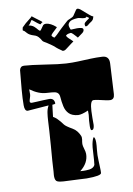

<svg xmlns="http://www.w3.org/2000/svg" viewBox="-99 -1008 729 1049"><g transform="rotate(-10 265.0 -483.5)"><path d="M152 -946Q153 -946 170 -932L194 -914Q197 -912 201 -908.5Q205 -905 205 -903L199 -900L194 -895Q191 -892 176 -904.5Q161 -917 152 -924Q151 -925 148 -925Q147 -926 141 -915Q135 -904 127 -899Q146 -896 156.5 -886.5Q167 -877 173.5 -868.5Q180 -860 185 -860Q187 -860 191.5 -866.5Q196 -873 201 -880Q206 -887 207 -888Q212 -892 222 -892Q248 -890 277 -864V-862Q278 -862 269 -854Q260 -846 251 -837Q242 -828 241 -824Q241 -818 254 -809Q261 -813 271.5 -823Q282 -833 291 -842.5Q300 -852 303 -854L327 -876Q335 -884 340.5 -888Q346 -892 350 -893Q373 -902 377 -908L398 -939Q401 -943 407 -943Q410 -942 413 -941Q416 -940 420 -937L464 -899Q476 -889 480 -888Q484 -887 484 -886Q483 -885 481.5 -877.5Q480 -870 472 -863Q454 -851 450 -847Q446 -843 441 -841Q440 -840 437 -840Q434 -839 431 -842V-843Q431 -845 430.5 -847.5Q430 -850 430 -852Q430 -857 435 -862Q448 -873 455 -877Q462 -881 457 -885Q451 -888 447 -892Q446 -886 435 -886Q426 -886 414 -889.5Q402 -893 396 -892Q363 -890 353 -880.5Q343 -871 343 -862Q343 -855 345 -850.5Q347 -846 347 -844Q347 -842 350 -837Q352 -836 362 -837Q372 -838 385 -838Q398 -838 408.5 -835.5Q419 -833 419 -825Q419 -815 408.5 -807Q398 -799 381 -787Q381 -787 374 -795Q367 -803 359 -811Q351 -819 346 -819Q342 -819 333.5 -817Q325 -815 320 -810L319 -809Q320 -808 320 -806.5Q320 -805 321 -804Q323 -800 330.5 -792.5Q338 -785 345 -779Q352 -773 352 -772Q353 -772 353 -771Q353 -770 352 -770Q349 -768 338 -760Q327 -752 317 -744Q307 -736 305 -735Q299 -730 292 -730H287Q275 -738 264.5 -746Q254 -754 246 -762Q245 -763 234 -771Q223 -779 209 -788Q189 -798 185 -806Q180 -816 171 -826Q162 -836 148 -840Q121 -848 110.5 -861Q100 -874 94 -876Q90 -877 91.5 -882.5Q93 -888 93 -890Q93 -895 100 -900Q108 -908 114.5 -914Q121 -920 127 -924Q152 -943 152 -946ZM295 -21Q288 -21 255.5 -23Q223 -25 167 -27Q146 -28 133.5 -33.5Q121 -39 121 -64Q121 -67 121.5 -73.5Q122 -80 123 -90Q124 -113 126.5 -148.5Q129 -184 133 -230Q140 -323 142 -370Q143 -390 146 -411Q149 -432 159 -450Q107 -446 42 -441Q25 -442 25 -474Q25 -510 29 -558.5Q33 -607 39 -667Q44 -688 64 -687Q83 -686 111.5 -682.5Q140 -679 179 -673Q217 -667 245.5 -663.5Q274 -660 293 -659Q301 -659 309 -658.5Q317 -658 327 -658Q341 -658 358 -658.5Q375 -659 394 -660Q414 -661 431 -661.5Q448 -662 461 -662Q471 -662 479 -661.5Q487 -661 494 -661Q533 -659 530 -616L521 -448Q519 -420 496 -420Q487 -420 469 -424Q451 -428 433 -432Q415 -436 405 -436Q387 -436 384 -379Q383 -360 383 -341Q383 -322 383 -302Q381 -275 367 -276Q361 -276 361 -299Q361 -314 362.5 -330Q364 -346 366 -361V-385Q329 -369 309 -370Q276 -373 259.5 -389.5Q243 -406 237.5 -431.5Q232 -457 230 -485Q228 -511 203 -515Q199 -516 188.5 -517Q178 -518 160 -519Q117 -521 70 -555V-527Q70 -520 65.5 -507Q61 -494 61 -488Q61 -482 70 -480Q78 -480 97 -481Q116 -482 136 -483Q156 -484 168 -484Q196 -484 197 -454Q193 -450 180 -450Q179 -439 176.5 -422.5Q174 -406 172 -384Q181 -380 194 -367.5Q207 -355 223 -333Q231 -322 266 -302Q280 -294 289.5 -282Q299 -270 305 -256Q309 -247 307 -234Q306 -228 305 -222Q304 -216 304 -210Q304 -200 309.5 -182.5Q315 -165 315 -154Q315 -103 267 -66Q277 -65 285 -65Q293 -65 299 -65Q340 -65 349 -87Q351 -93 356 -182Q356 -187 358.5 -200Q361 -213 365 -224.5Q369 -236 373 -236Q380 -230 380 -205Q380 -191 377 -165Q376 -151 375.5 -144Q375 -137 375 -136Q375 -125 375.5 -105.5Q376 -86 377 -67Q378 -48 377 -37Q376 -21 295 -21Z"/></g></svg>

Font: Moo Lah Lah
Style: Regular
Weight: 400
Designer: Robert E. Leuschke
Foundry: Robert E. Leuschke
Version: Version 1.010; ttfautohint (v1.8.3)